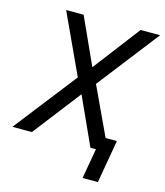

<svg xmlns="http://www.w3.org/2000/svg" viewBox="-149 -807 923 1077"><g transform="rotate(15 312.5 -268.0)"><path d="M0 0ZM325.2 -439 532.7 -710.9H646L369.1 -354L534.7 0H431.6L305.7 -276.9L91.8 0H-21.5L261.2 -362.8L100.1 -710.9H201.7ZM522 175.3H433.1L476.6 -74.7H565.4Z"/></g></svg>

Font: Roboto
Style: Italic
Weight: 400
Italic angle: -12°
Designer: Google
Version: Version 2.134; 2016; ttfautohint (v1.6)